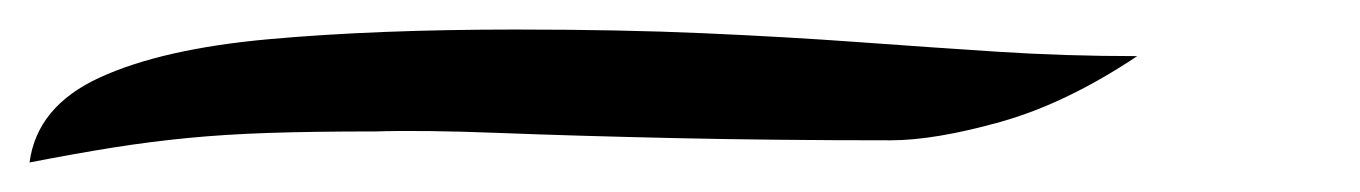

<svg xmlns="http://www.w3.org/2000/svg" viewBox="-28 -39 921 130"><path d="M-8 71Q-3 33 39.5 13.5Q82 -6 154.5 -12.5Q227 -19 321 -19Q392 -19 448.5 -16.5Q505 -14 553 -10.5Q601 -7 647 -4Q693 -1 742 -1Q694 31 649.5 43.5Q605 56 575 56Q496 56 428.5 54.5Q361 53 309.5 51Q258 49 226 50Q184 50 154 51Q124 52 98.5 54.5Q73 57 48 61Q23 65 -8 71Z"/></svg>

Font: Dancing Script SemiBold
Style: Regular
Weight: 600
Designer: Pablo Impallari
Foundry: Pablo Impallari
Version: Version 2.001